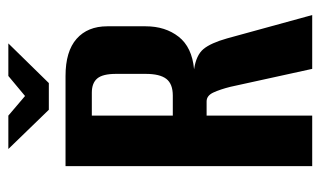

<svg xmlns="http://www.w3.org/2000/svg" viewBox="-174 -594 768 460"><g transform="rotate(-90 210.0 -364.0)"><path d="M42 0V-591H258Q317 -591 347 -564.5Q377 -538 377 -491V-399Q377 -352 352 -320Q327 -288 274 -283Q308 -278 322.5 -260.5Q337 -243 348 -204L404 0H275L232 -196Q226 -220 218.5 -236.5Q211 -253 197 -253H163V0ZM163 -334H211Q239 -334 251 -349.5Q263 -365 263 -399V-470Q263 -502 252 -515Q241 -528 218 -528H163ZM177 -631 83 -728H163L210 -688L258 -728H336L241 -631Z"/></g></svg>

Font: Alumni Sans Thin
Style: Bold
Weight: 700
Version: Version 1.018